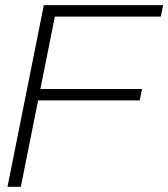

<svg xmlns="http://www.w3.org/2000/svg" viewBox="-20 -718 647 738"><path d="M606.9 -698.2 598.1 -654.3H190.9L135.3 -376H525.9L517.1 -332H126.5L60.1 0H8.8L148.4 -698.2Z"/></svg>

Font: Sansation Light
Style: Light Italic
Weight: 300
Designer: Bernd Montag
Version: Version 1.301